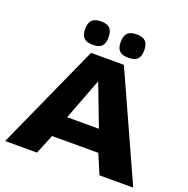

<svg xmlns="http://www.w3.org/2000/svg" viewBox="-155 -1057 1178 1203"><g transform="rotate(20 434.0 -455.0)"><path d="M7 0 324 -703H543L861 0H636L581 -130H273L219 0ZM321 -273H533L427 -551ZM554 -754Q512 -754 493.5 -772.5Q475 -791 475 -831Q475 -872 493.5 -891Q512 -910 554 -910Q595 -910 613.5 -891Q632 -872 632 -831Q632 -791 613.5 -772.5Q595 -754 554 -754ZM316 -754Q275 -754 256.5 -772.5Q238 -791 238 -831Q238 -872 256.5 -891Q275 -910 316 -910Q358 -910 376 -891Q394 -872 394 -831Q394 -791 376 -772.5Q358 -754 316 -754Z"/></g></svg>

Font: Georama Extended
Style: Bold
Weight: 700
Width: 7
Designer: Jean-Baptiste Levee
Foundry: Production Type
Version: Version 1.000